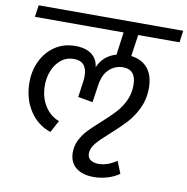

<svg xmlns="http://www.w3.org/2000/svg" viewBox="-95 -781 1062 1089"><g transform="rotate(10 436.0 -236.5)"><path d="M625 -621 607 -497Q670 -489 703.5 -447.5Q737 -406 737 -334Q737 -271 712 -218.5Q687 -166 652 -128Q617 -90 564 -43Q513 2 489.5 30.5Q466 59 466 89Q466 114 484 126Q502 138 529 138Q580 138 634 102L662 172Q630 194 592 205Q554 216 516 216Q449 216 412 185Q375 154 375 98Q375 60 392 26.5Q409 -7 434 -33.5Q459 -60 502 -98Q550 -141 579 -172.5Q608 -204 628 -245Q648 -286 648 -336Q648 -426 573 -426Q528 -426 494 -395Q460 -364 451 -302L436 -201L351 -216L364 -308Q366 -319 366 -339Q366 -424 290 -424Q247 -424 216 -398.5Q185 -373 169 -333Q153 -293 153 -249Q153 -180 184.5 -130.5Q216 -81 267 -62L230 7Q154 -18 109 -87.5Q64 -157 64 -251Q64 -318 91.5 -374.5Q119 -431 169 -464.5Q219 -498 286 -498Q345 -498 379.5 -472Q414 -446 419 -399Q433 -433 459.5 -456.5Q486 -480 523 -490L541 -621H30L40 -689H872L863 -621Z"/></g></svg>

Font: FiraGO
Style: Italic
Weight: 400
Italic angle: -8°
Designer: bBox Type GmbH
Foundry: bBox Type GmbH
Version: Version 1.001